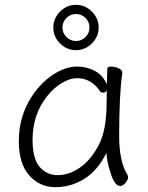

<svg xmlns="http://www.w3.org/2000/svg" viewBox="-20 -760 615 796"><path d="M389 -646Q389 -608 361 -580Q333 -552 295 -552Q257 -552 229 -580Q201 -608 201 -646Q201 -684 229 -712Q257 -740 295 -740Q333 -740 361 -712Q389 -684 389 -646ZM351 -646Q351 -669 334.5 -685.5Q318 -702 295 -702Q272 -702 255.5 -685.5Q239 -669 239 -646Q239 -623 255.5 -606.5Q272 -590 295 -590Q318 -590 334.5 -606.5Q351 -623 351 -646ZM487 -457Q474 -368 474 -196Q474 -89 509 -34Q511 -30 511 -23Q511 -16 500.5 -2.5Q490 11 478 11Q456 11 439.5 -39.5Q423 -90 421 -126Q385 -53 329.5 -18.5Q274 16 209.5 16Q145 16 101.5 -32.5Q58 -81 58 -175Q58 -298 136 -393Q172 -436 215.5 -460Q259 -484 299.5 -484Q340 -484 373.5 -466Q407 -448 423 -410Q425 -456 425 -475Q425 -484 440.5 -484Q456 -484 471.5 -477Q487 -470 487 -459ZM423 -386Q418 -376 408.5 -376Q399 -376 396 -380Q359 -436 299 -436Q271 -436 237.5 -416.5Q204 -397 176 -362Q115 -286 115 -180Q115 -103 144 -68.5Q173 -34 220 -34Q267 -34 312.5 -66Q358 -98 390 -160Q422 -222 422 -334Q422 -361 423 -386Z"/></svg>

Font: ToneOZ-Pinyin-WenKai-Light
Style: Light
Weight: 300
Designer: Fontworks Inc.
Foundry: ToneOZ
Version: Version 0.240331